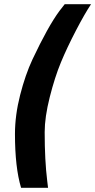

<svg xmlns="http://www.w3.org/2000/svg" viewBox="-20 -768 452 911"><path d="M192 -141Q192 -7 204 90L208 123H80Q51 26 51 -132Q51 -221 75.5 -317Q100 -413 134 -486Q208 -643 262 -716L287 -748H412Q383 -705 340.5 -623.5Q298 -542 269 -472Q240 -402 216 -307Q192 -212 192 -141Z"/></svg>

Font: Titillium Web
Style: Bold Italic
Weight: 700
Italic angle: -13°
Version: Version 1.001;PS 57.000;hotconv 1.0.70;makeotf.lib2.5.55311